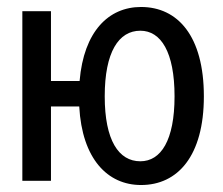

<svg xmlns="http://www.w3.org/2000/svg" viewBox="-20 -518 640 550"><path d="M384 12C489 12 564 -71 564 -242C564 -415 489 -498 384 -498C291 -498 220 -428 208 -286H126V-486H44V0H126V-213H207C215 -63 288 12 384 12ZM382 -56C320 -56 280 -116 280 -242C280 -369 320 -430 382 -430C441 -430 480 -369 480 -242C480 -116 441 -56 382 -56Z"/></svg>

Font: Hasklig
Style: Regular
Weight: 400
Monospace: yes
Designer: Paul D. Hunt, Teo Tuominen
Foundry: Adobe Systems Incorporated
Version: Version 2.030;PS 1.0;hotconv 16.6.51;makeotf.lib2.5.65220